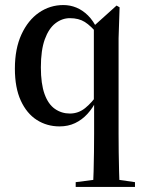

<svg xmlns="http://www.w3.org/2000/svg" viewBox="-20 -488 561 761"><path d="M280 253V234L381 221H425L515 234V253ZM216 13Q166 13 126 -12.5Q86 -38 62.5 -89Q39 -140 39 -216Q39 -295 65 -351.5Q91 -408 134.5 -438Q178 -468 231 -468Q258 -468 282.5 -458Q307 -448 328.5 -427Q350 -406 367 -370H380L371 -349Q340 -386 316 -401Q292 -416 257 -416Q226 -416 199.5 -395.5Q173 -375 157.5 -332Q142 -289 142 -221Q142 -156 156.5 -115.5Q171 -75 197.5 -56.5Q224 -38 257 -38Q291 -38 318 -60Q345 -82 368 -116L374 -91H363Q348 -60 326.5 -36.5Q305 -13 277.5 0Q250 13 216 13ZM348 253Q350 228 351 191.5Q352 155 352.5 115Q353 75 353 42V-83L352 -87V-382V-385L442 -466L454 -459L450 -336V42Q450 75 450.5 115Q451 155 452 191.5Q453 228 454 253Z"/></svg>

Font: Source Serif 4 60pt SemiBold
Style: Regular
Weight: 600
Version: Version 4.004;hotconv 1.0.116;makeotfexe 2.5.65601